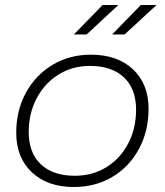

<svg xmlns="http://www.w3.org/2000/svg" viewBox="-20 -745 660 769"><path d="M45 -213Q45 -302 83.5 -373Q122 -444 190 -485Q258 -526 344 -526Q450 -526 512.5 -467.5Q575 -409 575 -309Q575 -220 536.5 -148.5Q498 -77 430 -36.5Q362 4 276 4Q170 4 107.5 -55Q45 -114 45 -213ZM525 -306Q525 -389 476.5 -435Q428 -481 340 -481Q270 -481 214.5 -446.5Q159 -412 127 -351.5Q95 -291 95 -216Q95 -133 143.5 -87Q192 -41 280 -41Q350 -41 405.5 -75Q461 -109 493 -169.5Q525 -230 525 -306ZM391 -725H454L327 -607H276ZM544 -725H607L479 -607H429Z"/></svg>

Font: Montserrat Alternates Light
Style: Italic
Weight: 300
Italic angle: -11.3°
Designer: Julieta Ulanovsky
Foundry: Julieta Ulanovsky
Version: Version 7.200